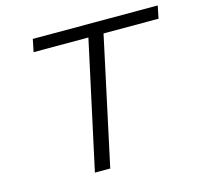

<svg xmlns="http://www.w3.org/2000/svg" viewBox="-97 -764 910 870"><g transform="rotate(-15 357.5 -329.0)"><path d="M715 -658 703 -599H445L316 0H244L374 -599H117L129 -658Z"/></g></svg>

Font: EauTest
Style: Italic
Weight: 400
Italic angle: -12°
Designer: Christian Thalmann (Catharsis Fonts)
Version: Version 0.001;PS 000.001;hotconv 1.0.88;makeotf.lib2.5.64775